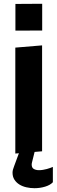

<svg xmlns="http://www.w3.org/2000/svg" viewBox="-20 -801 301 1009"><path d="M148.9 49.3Q146.5 58.1 146.5 63.5Q146.5 80.6 157.7 86.9Q168.9 93.3 185.1 93.3Q194.8 93.3 205.6 91.6Q216.3 89.8 226.1 87.2Q235.8 84.5 244.1 81.5Q252.4 78.6 257.8 76.2V156.7Q243.7 171.9 217 179.9Q190.4 188 161.1 188Q139.6 188 118.9 183.3Q98.1 178.7 82 168.7Q65.9 158.7 55.9 143.3Q45.9 127.9 45.9 106.4Q45.9 98.6 48.1 90.3Q50.3 82 54.2 72.3L84.5 -9.8H163.6ZM60.5 -550.8 201.2 -562.5V-5.9L60.5 5.9ZM201.7 -781.2V-640.6L61 -640.1V-780.3Z"/></svg>

Font: Francois One
Style: Regular
Weight: 400
Designer: Vernon Adams
Foundry: vernon adams
Version: Version 1.000